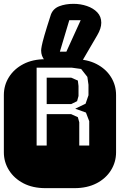

<svg xmlns="http://www.w3.org/2000/svg" viewBox="-22 -976 622 996"><path d="M213.9 0Q147.9 0 99.6 -25.1Q51.3 -50.3 24.7 -92.8Q-2 -135.3 -2 -186V-482.9Q-2 -534.2 24.7 -576.4Q51.3 -618.7 99.6 -643.8Q147.9 -668.9 213.9 -668.9H364.3Q430.2 -668.9 478.8 -643.8Q527.3 -618.7 553.7 -576.4Q580.1 -534.2 580.1 -482.9V-186Q580.1 -135.3 553.7 -92.8Q527.3 -50.3 478.8 -25.1Q430.2 0 364.3 0ZM168 -221.2H220.2V-383.8H347.2L381.8 -368.2L389.2 -341.8V-221.2H440.9V-347.2L423.8 -392.1L368.2 -412.1L421.9 -438L437 -481.9V-536.1L431.2 -577.1L398.9 -618.2L350.1 -625H168ZM220.2 -436V-573.2H347.2L381.8 -558.1L385.3 -529.8V-478L377.9 -451.2L347.2 -436ZM250.5 -631.3Q228 -641.1 209.7 -663.1Q191.4 -685.1 191.4 -714.4Q191.4 -721.2 194.6 -738.3Q197.8 -755.4 208.7 -793.5Q219.7 -831.5 242.2 -900.9Q253.9 -931.6 285.9 -943.8Q317.9 -956.1 359.4 -956.1Q396 -956.1 429 -944.8Q461.9 -933.6 482.7 -911.9Q503.4 -890.1 503.4 -857.9Q503.4 -828.6 482.4 -793L405.3 -661.1Q399.4 -651.4 394.5 -644Q389.6 -636.7 384.3 -631.3ZM288.6 -708H322.3L396.5 -871.1H337.4Z"/></svg>

Font: Monofett
Style: Regular
Weight: 400
Designer: Vernon Adams
Foundry: Vernon Adams
Version: Version 1.100; ttfautohint (v1.8.4.7-5d5b);gftools[0.9.28]